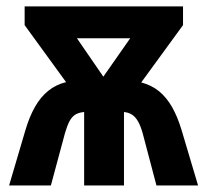

<svg xmlns="http://www.w3.org/2000/svg" viewBox="-20 -566 633 586"><path d="M538.6 -546.4V-489.3L411.1 -314.5Q443.4 -305.7 466.1 -286.9Q488.8 -268.1 505.4 -238.8Q522 -209.5 534.2 -168.9L584.5 0H457.5L415.5 -159.2Q409.2 -181.6 401.4 -195.3Q393.6 -209 383.3 -215.8Q373 -222.7 358.4 -224.1V0H236.8V-224.1Q220.2 -222.7 209.7 -216.1Q199.2 -209.5 191.9 -195.6Q184.6 -181.6 178.2 -159.2L135.3 0H7.8L57.6 -168.9Q69.8 -210 86.7 -239.7Q103.5 -269.5 127 -288.6Q150.4 -307.6 181.6 -315.4L55.2 -489.3V-546.4ZM377.4 -449.2H214.8L295.4 -332Z"/></svg>

Font: Open Sans SemiCondensed
Style: Bold
Weight: 700
Width: 4
Designer: Monotype Design Team
Foundry: Monotype Imaging Inc.
Version: Version 3.003